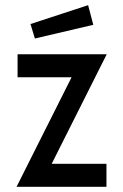

<svg xmlns="http://www.w3.org/2000/svg" viewBox="-20 -723 476 743"><path d="M257 -424H48V-513H393L180 -89H392V0H44ZM98 -630 321 -703 341 -627 115 -574Z"/></svg>

Font: Lineal
Style: Regular
Weight: 400
Designer: Created by Frank Adebiaye with contributions from Anton Moglia & Ariel Martín Pérez
Created by Frank ADEBIAYE with FontF
Foundry: Velvetyne Type Foundry
Version: Version 2.000